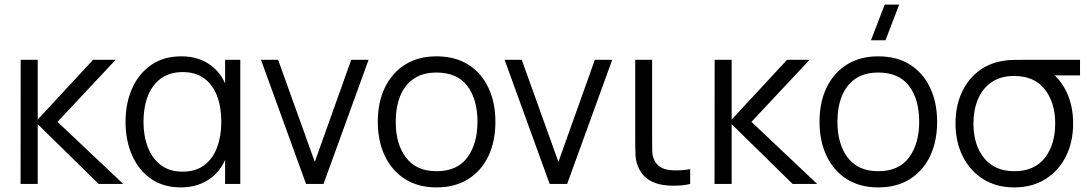

<svg xmlns="http://www.w3.org/2000/svg" viewBox="-20 -800 4740 835"><path d="M69.5 0 70 -540H144V-280L385 -540H483L230 -270L516 0H409L144 -260V0Z M766.5 15Q690 15 636.2 -22.8Q582.5 -60.5 554.2 -125Q526 -189.5 526 -270Q526 -351 554.5 -415.2Q583 -479.5 637 -517.2Q691 -555 768.5 -555Q847.5 -555 900.5 -513Q939 -483 959 -437V-540H1025V0H959V-104.5Q938.5 -58 899.5 -27.5Q844.5 15 766.5 15ZM774 -53.5Q831 -53.5 868.2 -81.5Q905.5 -109.5 924 -158.8Q942.5 -208 942.5 -270.5Q942.5 -334 924 -382.8Q905.5 -431.5 868.2 -459Q831 -486.5 774.5 -486.5Q718 -486.5 680 -458.8Q642 -431 623 -382.2Q604 -333.5 604 -270.5Q604 -209 622.8 -160Q641.5 -111 679.2 -82.2Q717 -53.5 774 -53.5Z M1311 0 1115 -540H1189.5L1349 -96L1507.5 -540H1583L1387 0Z M1878.5 15Q1798 15 1741 -21.5Q1684 -58 1653.5 -122.5Q1623 -187 1623 -270.5Q1623 -355.5 1654 -419.5Q1685 -483.5 1742.2 -519.2Q1799.5 -555 1878.5 -555Q1959.5 -555 2016.8 -518.8Q2074 -482.5 2104.2 -418.2Q2134.5 -354 2134.5 -270.5Q2134.5 -185.5 2104 -121.2Q2073.5 -57 2016 -21Q1958.5 15 1878.5 15ZM1878.5 -55.5Q1968.5 -55.5 2012.5 -115.2Q2056.5 -175 2056.5 -270.5Q2056.5 -368.5 2012.2 -426.5Q1968 -484.5 1878.5 -484.5Q1818 -484.5 1778.8 -457.2Q1739.5 -430 1720.2 -381.8Q1701 -333.5 1701 -270.5Q1701 -173 1746 -114.2Q1791 -55.5 1878.5 -55.5Z M2370.5 0 2174.5 -540H2249L2408.5 -96L2567 -540H2642.5L2446.5 0Z M2865.5 4.5Q2832.5 0 2805.2 -15.5Q2778 -31 2760.5 -63.5Q2745 -93 2743.8 -123.5Q2742.5 -154 2742.5 -195.5V-540H2816V-198.5Q2816 -164 2816.5 -142Q2817 -120 2827 -100.5Q2838 -81 2854.5 -72Q2871 -63 2892 -60.5Q2906.5 -59 2921.5 -59Q2929.5 -59 2945.2 -59.8Q2961 -60.5 2981.5 -64.5V0Q2963.5 4.5 2945 6Q2926.5 7.5 2911 7.5Q2906.5 7.5 2894 7.2Q2881.5 7 2865.5 4.5Z M3087.5 0 3088 -540H3162V-280L3403 -540H3501L3248 -270L3534 0H3427L3162 -260V0Z M3831 -625H3768L3827.5 -780H3890.5ZM3799.5 15Q3719 15 3662 -21.5Q3605 -58 3574.5 -122.5Q3544 -187 3544 -270.5Q3544 -355.5 3575 -419.5Q3606 -483.5 3663.2 -519.2Q3720.5 -555 3799.5 -555Q3880.5 -555 3937.8 -518.8Q3995 -482.5 4025.2 -418.2Q4055.5 -354 4055.5 -270.5Q4055.5 -185.5 4025 -121.2Q3994.5 -57 3937 -21Q3879.5 15 3799.5 15ZM3799.5 -55.5Q3889.5 -55.5 3933.5 -115.2Q3977.5 -175 3977.5 -270.5Q3977.5 -368.5 3933.2 -426.5Q3889 -484.5 3799.5 -484.5Q3739 -484.5 3699.8 -457.2Q3660.5 -430 3641.2 -381.8Q3622 -333.5 3622 -270.5Q3622 -173 3667 -114.2Q3712 -55.5 3799.5 -55.5Z M4391 15Q4313.5 15 4256 -21Q4198.5 -57 4167 -120Q4135.5 -183 4135.5 -263Q4135.5 -335 4160.2 -392.2Q4185 -449.5 4230.8 -486.8Q4276.5 -524 4340 -535Q4361 -539 4388.2 -539.5Q4415.5 -540 4444.5 -540H4677V-472H4567Q4597 -444 4618 -401Q4647 -340.5 4647 -263Q4647 -182.5 4615.5 -119.8Q4584 -57 4526.5 -21Q4469 15 4391 15ZM4391 -55.5Q4479 -55.5 4524 -113.5Q4569 -171.5 4569 -263Q4569 -353.5 4523.8 -411.5Q4478.5 -469.5 4391 -469.5Q4390 -469.5 4389 -469.5Q4331 -469.5 4291.8 -442.2Q4252.5 -415 4233 -368.2Q4213.5 -321.5 4213.5 -263Q4213.5 -169.5 4259.8 -112.5Q4306 -55.5 4391 -55.5Z"/></svg>

Font: Cns Manrope
Style: Regular
Weight: 400
Designer: Mikhail Sharanda
Foundry: Mikhail Sharanda
Version: Version 4.504